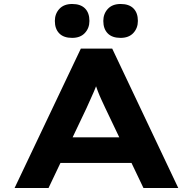

<svg xmlns="http://www.w3.org/2000/svg" viewBox="-20 -944 968 964"><path d="M53.2 0 385.9 -700H543.4L875.1 0H700.3L507.8 -403.4Q497.5 -425.6 488.2 -445.6Q478.9 -465.7 471.4 -485.6Q463.8 -505.4 457 -525.2Q450.1 -545 444.3 -565.4L480.6 -565.8Q474.3 -544 466.9 -523.4Q459.6 -502.8 451 -483Q442.3 -463.1 433.3 -443.4Q424.3 -423.6 414.6 -401.7L223.6 0ZM207.6 -125.8 262.9 -254.5H662.9L692.2 -125.8ZM585.5 -753.8Q543 -753.8 520.9 -776.4Q498.7 -799 498.7 -838.9Q498.7 -874.8 521.4 -899.4Q544.2 -924 585.5 -924Q628 -924 650.1 -901.7Q672.3 -879.4 672.3 -838.9Q672.3 -803 649.6 -778.4Q626.8 -753.8 585.5 -753.8ZM342.2 -753.8Q299.7 -753.8 277.6 -776.4Q255.4 -799 255.4 -838.9Q255.4 -874.8 278.1 -899.4Q300.9 -924 342.2 -924Q384.6 -924 406.8 -901.7Q429 -879.4 429 -838.9Q429 -803 406.2 -778.4Q383.5 -753.8 342.2 -753.8Z"/></svg>

Font: Lexend Tera
Style: Regular
Weight: 400
Designer: Bonnie Shaver-Troup, Thomas Jockin
Foundry: Lexend
Version: Version 1.007